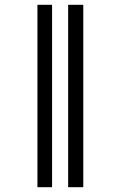

<svg xmlns="http://www.w3.org/2000/svg" viewBox="-20 -780 503 800"><path d="M264 0V-760H327V0ZM136 0V-760H197V0Z"/></svg>

Font: Noto Serif ExtraCondensed
Style: Regular
Weight: 400
Width: 2
Designer: Monotype Design Team
Foundry: Monotype Imaging Inc.
Version: Version 2.015